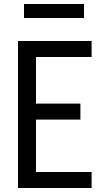

<svg xmlns="http://www.w3.org/2000/svg" viewBox="-20 -940 540 960"><path d="M70 0V-735H438V-655H160V-422H382V-342H160V-80H438V0ZM100 -850V-920H400V-850Z"/></svg>

Font: Iosevka Curly Medium
Style: Regular
Weight: 500
Monospace: yes
Designer: Belleve Invis
Foundry: Belleve Invis
Version: Version 22.1.2; ttfautohint (v1.8.4)